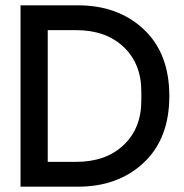

<svg xmlns="http://www.w3.org/2000/svg" viewBox="-20 -700 689 720"><path d="M57 0V-680H273Q423 -680 519 -590Q615 -500 615 -340Q615 -180 519 -90Q423 0 273 0ZM159 -93H265Q377 -93 443.5 -156Q510 -219 510 -323V-357Q510 -461 443.5 -524Q377 -587 265 -587H159Z"/></svg>

Font: TASA Orbiter Display Medium
Style: Regular
Weight: 500
Designer: Weizhong Zhang
Version: Version 1.000;Glyphs 3.1.2 (3151)